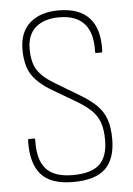

<svg xmlns="http://www.w3.org/2000/svg" viewBox="-50 -702 520 748"><g transform="rotate(-5 210.0 -327.5)"><path d="M206 8Q118 8 80 -36.5Q42 -81 45 -169Q45 -174 49 -174H69Q73 -174 73 -169Q70 -92 102 -55.5Q134 -19 207 -19Q279 -19 311.5 -49Q344 -79 344 -145Q344 -186 334 -213.5Q324 -241 302 -262Q280 -283 244 -304L154 -357Q100 -389 77 -425.5Q54 -462 54 -523Q54 -591 95 -627Q136 -663 207 -663Q289 -663 328 -619Q367 -575 363 -490Q363 -485 360 -485H339Q335 -485 335 -490Q338 -562 306 -599Q274 -636 207 -636Q149 -636 115.5 -607.5Q82 -579 82 -523Q82 -470 102 -439.5Q122 -409 170 -381L260 -327Q302 -302 326 -278Q350 -254 361 -223Q372 -192 372 -146Q372 -68 332.5 -30Q293 8 206 8Z"/></g></svg>

Font: Sofia Sans Cond ExtraLight
Style: Regular
Weight: 200
Width: 3
Designer: Botio Nikoltchev, Ani Petrova
Foundry: lettersoup
Version: Version 4.100; ttfautohint (v1.8.3)